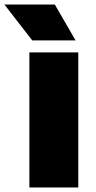

<svg xmlns="http://www.w3.org/2000/svg" viewBox="-74 -826 421 846"><path d="M55.5 0V-595H271V0ZM68 -648 -54.5 -806H167.5L259 -648Z"/></svg>

Font: Encode Sans SC Condensed Thin Black
Style: Regular
Weight: 900
Version: Version 3.002